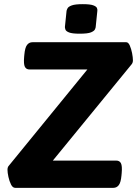

<svg xmlns="http://www.w3.org/2000/svg" viewBox="-20 -903 659 923"><path d="M363 -741Q327 -741 312 -747Q297 -753 294.5 -761Q292 -769 292 -773L300 -851Q301 -856 305 -863.5Q309 -871 325 -877Q341 -883 378 -883Q413 -883 428 -877.5Q443 -872 446 -864.5Q449 -857 448 -851L440 -773Q440 -770 436.5 -762Q433 -754 417.5 -747.5Q402 -741 363 -741ZM53 0Q41 0 33 -16Q25 -32 20.5 -52.5Q16 -73 16 -87Q16 -100 23 -107L400 -569H122Q106 -569 99.5 -582Q93 -595 96 -629L97 -640Q100 -674 110 -687Q120 -700 136 -700H587Q597 -700 604 -684Q611 -668 615 -647.5Q619 -627 619 -613Q619 -601 612 -593L234 -131H539Q555 -131 561.5 -118Q568 -105 565 -71L564 -60Q561 -26 551 -13Q541 0 525 0Z"/></svg>

Font: Asap
Style: Bold Italic
Weight: 700
Italic angle: -6°
Designer: Pablo Cosgaya
Foundry: Omnibus-Type
Version: Version 3.001; ttfautohint (v1.8.3)